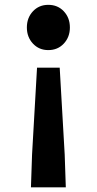

<svg xmlns="http://www.w3.org/2000/svg" viewBox="-20 -594 410 814"><path d="M111.2 200.1 115.9 61.4 137 -307.1H233.1L254.3 61.4L259 200.1ZM184.6 -381.6Q145.4 -381.6 119.6 -409.2Q93.9 -436.8 93.9 -477.5Q93.9 -518.6 119.6 -546.1Q145.4 -573.5 184.6 -573.5Q224.8 -573.5 250.5 -546.1Q276.3 -518.6 276.3 -477.5Q276.3 -436.8 250.5 -409.2Q224.8 -381.6 184.6 -381.6Z"/></svg>

Font: Noto Sans TC
Style: Regular
Weight: 100
Designer: Ryoko NISHIZUKA 西塚涼子 (kana, bopomofo & ideographs); Paul D. Hunt (Latin, Greek & Cyrillic); Sandoll Communications 산돌커뮤니
Foundry: Adobe
Version: Version 2.004;hotconv 1.0.118;makeotfexe 2.5.65603